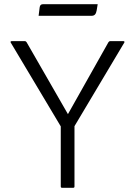

<svg xmlns="http://www.w3.org/2000/svg" viewBox="-20 -970 640 910"><path d="M31 -768Q29 -771 30.5 -773Q32 -775 35 -775H99Q102 -775 106 -770L302 -429L494 -770Q498 -775 501 -775H565Q568 -775 569.5 -773Q571 -771 569 -768L333 -372V-86Q333 -80 327 -80H274Q268 -80 268 -86V-371ZM168 -935Q170 -950 183 -950H443L438 -920Q436 -908 430.5 -901.5Q425 -895 413 -895H163Z"/></svg>

Font: Gowun Dodum
Style: Regular
Weight: 400
Designer: Yanghee Ryu
Foundry: Yanghee Ryu
Version: Version 2.000